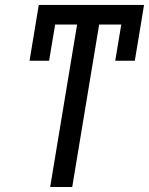

<svg xmlns="http://www.w3.org/2000/svg" viewBox="-20 -747 595 767"><path d="M555.4 -727.3H134.9L98 -504.3H176.1L200.3 -649.1H288L180.4 0H268.5L376.1 -649.1H464.5L440.3 -504.3H518.5L542.6 -649.1Z"/></svg>

Font: Magic Ui Pro
Style: Italic
Weight: 400
Italic angle: -9.39999°
Designer: Stefan Endress, Andreas Faust
Version: Version 1.000;FEAKit 1.0